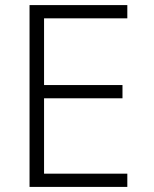

<svg xmlns="http://www.w3.org/2000/svg" viewBox="-20 -734 603 754"><path d="M96 0V-714H480V-662H153V-400H461V-348H153V-52H480V0Z"/></svg>

Font: Noto Sans Mono SemiCondensed Light
Style: Regular
Weight: 300
Width: 4
Designer: Monotype Design Team
Foundry: Monotype Imaging Inc.
Version: Version 2.014; ttfautohint (v1.8.4.7-5d5b)